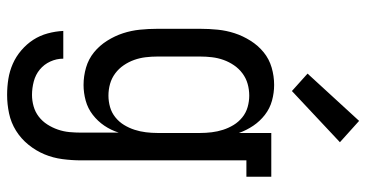

<svg xmlns="http://www.w3.org/2000/svg" viewBox="-265 -542 1030 540"><g transform="rotate(90 250.0 -272.0)"><path d="M247 223Q224 223 202 219.5Q180 216 159.5 207Q139 198 121.5 183Q104 168 92 149.5Q80 131 74 109Q68 87 67 65H145Q145 84 153 101.5Q161 119 175.5 131Q190 143 209 148Q228 153 247 153Q263 153 279 148.5Q295 144 308 134Q321 124 330 110Q339 96 344.5 80Q350 64 351.5 47.5Q353 31 353 15V-91Q346 -69 333.5 -50.5Q321 -32 303 -18Q285 -4 263 2Q241 8 219 8Q194 8 170 1Q146 -6 127 -21.5Q108 -37 94.5 -58.5Q81 -80 73.5 -103Q66 -126 63.5 -150.5Q61 -175 61 -200V-320Q61 -345 63.5 -369.5Q66 -394 73.5 -417Q81 -440 94.5 -461.5Q108 -483 127 -498.5Q146 -514 170 -521Q194 -528 219 -528Q241 -528 263 -522Q285 -516 303 -502Q321 -488 333.5 -469.5Q346 -451 354 -429V-520H477V-450H431V15Q431 41 427.5 67.5Q424 94 414 118Q404 142 387 163Q370 184 347.5 198Q325 212 299 217.5Q273 223 247 223ZM249 -62Q265 -62 281 -66.5Q297 -71 310 -81.5Q323 -92 331.5 -106Q340 -120 345 -135.5Q350 -151 352 -167.5Q354 -184 354 -200V-320Q354 -336 352 -352.5Q350 -369 345 -384.5Q340 -400 331.5 -414Q323 -428 310 -438.5Q297 -449 281 -453.5Q265 -458 249 -458Q232 -458 216 -453.5Q200 -449 186.5 -439Q173 -429 163.5 -415Q154 -401 148.5 -385.5Q143 -370 141 -353.5Q139 -337 139 -320V-200Q139 -183 141 -166.5Q143 -150 148.5 -134.5Q154 -119 163.5 -105Q173 -91 186.5 -81Q200 -71 216 -66.5Q232 -62 249 -62ZM236 -578 187 -622 320 -767 380 -713Z"/></g></svg>

Font: Iosevka Gothic
Style: Regular
Weight: 400
Monospace: yes
Designer: Belleve Invis
Foundry: Belleve Invis
Version: Version 15.5.1; ttfautohint (v1.8.4)